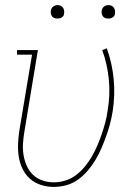

<svg xmlns="http://www.w3.org/2000/svg" viewBox="-20 -727 540 755"><path d="M191 8Q165 8 140.5 0Q116 -8 98 -24Q80 -40 69 -62.5Q58 -85 54 -109.5Q50 -134 51 -160.5Q52 -187 56 -213L106 -512H47V-530H129L76 -210Q72 -187 70.5 -163.5Q69 -140 72.5 -118Q76 -96 85 -75.5Q94 -55 109.5 -40Q125 -25 146.5 -17.5Q168 -10 191 -10Q214 -10 237 -17Q260 -24 279.5 -39Q299 -54 314.5 -73Q330 -92 342 -113Q354 -134 363.5 -156.5Q373 -179 380.5 -201Q388 -223 394 -245.5Q400 -268 403 -291Q414 -353 408 -414Q402 -475 382 -530L400 -537Q421 -479 427 -416Q433 -353 423 -289Q419 -264 412.5 -239.5Q406 -215 397.5 -191.5Q389 -168 379 -144.5Q369 -121 355.5 -98.5Q342 -76 325 -56Q308 -36 286.5 -20.5Q265 -5 240 1.5Q215 8 191 8ZM406 -654Q400 -654 394 -656Q388 -658 384.5 -663Q381 -668 380 -674Q379 -680 380 -686Q381 -691 383.5 -695Q386 -699 389.5 -701.5Q393 -704 397.5 -705.5Q402 -707 406 -707Q413 -707 418.5 -704.5Q424 -702 427.5 -697Q431 -692 432 -686Q433 -680 432 -674Q432 -669 429.5 -665Q427 -661 423 -658.5Q419 -656 415 -655Q411 -654 406 -654ZM206 -654Q200 -654 194 -656Q188 -658 184.5 -663Q181 -668 180 -674Q179 -680 180 -686Q181 -691 183.5 -695Q186 -699 189.5 -701.5Q193 -704 197.5 -705.5Q202 -707 206 -707Q213 -707 218.5 -704.5Q224 -702 227.5 -697Q231 -692 232 -686Q233 -680 232 -674Q232 -669 229.5 -665Q227 -661 223 -658.5Q219 -656 215 -655Q211 -654 206 -654Z"/></svg>

Font: Iosevka Slab Thin
Style: Italic
Weight: 100
Italic angle: -9°
Monospace: yes
Designer: Belleve Invis
Foundry: Belleve Invis
Version: Version 11.1.1; ttfautohint (v1.8.3)